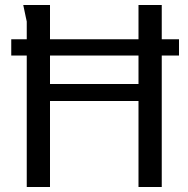

<svg xmlns="http://www.w3.org/2000/svg" viewBox="-20 -748 754 768"><path d="M534 -344H180V0H87V-662Q87 -663 83.5 -678Q80 -693 77 -709Q74 -725 73 -728H180V-412H534V-728H627V0H534ZM25 -591H696V-526H25Z"/></svg>

Font: Rosario Light
Style: Regular
Weight: 400
Version: Version 1.101; ttfautohint (v1.8.1.43-b0c9)